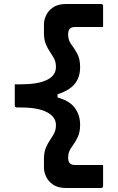

<svg xmlns="http://www.w3.org/2000/svg" viewBox="-20 -780 590 961"><path d="M381 -155Q381 -118 368.5 -92.5Q356 -67 342 -48.5Q328 -30 323 -11Q322 -4 321.5 1.5Q321 7 321 14Q323 33 332 39.5Q341 46 360 46H496V150Q496 161 485 161H311Q270 161 245.5 144Q221 127 210.5 103.5Q200 80 200 61V16Q200 -17 209 -39Q218 -61 230 -78.5Q242 -96 251 -113Q260 -130 260 -154Q260 -195 215 -218.5Q170 -242 86 -242H65Q54 -242 54 -253V-358H86Q170 -358 215 -380Q260 -402 260 -445Q260 -469 251 -486Q242 -503 230 -520.5Q218 -538 209 -560Q200 -582 200 -615V-660Q200 -679 210.5 -702.5Q221 -726 245.5 -743Q270 -760 311 -760H485Q496 -760 496 -749V-645H360Q341 -645 332 -638.5Q323 -632 321 -613Q321 -609 321 -603.5Q321 -598 322 -593Q325 -573 339.5 -554Q354 -535 367.5 -509.5Q381 -484 381 -444Q381 -393 354 -360Q327 -327 268 -308V-292Q328 -276 354.5 -240Q381 -204 381 -155Z"/></svg>

Font: Recursive Sn Lnr St SmB
Style: Regular
Weight: 600
Version: Version 1.079;hotconv 1.0.112;makeotfexe 2.5.65598; ttfautoh